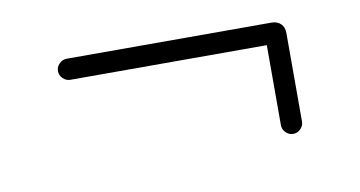

<svg xmlns="http://www.w3.org/2000/svg" viewBox="-37 -519 674 359"><g transform="rotate(-10 300.0 -339.0)"><path d="M516 -253Q516 -245 510 -239Q504 -233 496 -233Q488 -233 482 -239Q476 -245 476 -253V-405H103Q95 -405 89 -411Q83 -417 83 -425Q83 -433 89 -439Q95 -445 103 -445H492Q503 -445 509.5 -438.5Q516 -432 516 -421Z"/></g></svg>

Font: Tsukimi Rounded Light
Style: Regular
Weight: 300
Designer: Takashi Funayama
Foundry: Takashi Funayama
Version: Version 1.032; ttfautohint (v1.8.3)